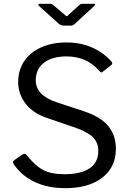

<svg xmlns="http://www.w3.org/2000/svg" viewBox="-20 -974 681 1004"><path d="M498 -604Q434 -679 328 -679Q253 -679 210 -646Q167 -613 167 -554Q167 -476 274 -440L419 -392Q507 -363 546.5 -314.5Q586 -266 586 -196Q586 -100 515 -45Q444 10 321 10Q231 10 162.5 -22Q94 -54 52 -115Q48 -123 48 -125Q48 -132 58 -139L94 -164Q103 -170 108 -170Q114 -170 119 -164Q162 -109 204 -86Q246 -63 317 -63Q401 -63 447.5 -93Q494 -123 494 -186Q494 -225 469.5 -252.5Q445 -280 381 -304L229 -356Q150 -383 112.5 -433.5Q75 -484 75 -545Q75 -607 106.5 -654Q138 -701 195.5 -726.5Q253 -752 328 -752Q401 -752 460.5 -726Q520 -700 562 -653Q567 -648 567 -643Q567 -638 562 -634L516 -598Q513 -595 510 -595Q507 -595 498 -604ZM394 -947Q401 -954 412 -954H471Q478 -954 478 -951Q478 -948 472 -942L371 -849Q367 -846 362.5 -843Q358 -840 351 -840H312Q299 -840 287 -850L185 -942Q180 -947 180.5 -950.5Q181 -954 187 -954H241Q248 -954 251 -953Q254 -952 259 -947L317 -898Q326 -889 329 -889Q331 -889 334.5 -892.5Q338 -896 340 -898Z"/></svg>

Font: Libre Franklin
Style: Regular
Weight: 400
Designer: Pablo Impallari, Rodrigo Fuenzalida
Foundry: Impallari Type
Version: Version 1.001; ttfautohint (v1.4.1)